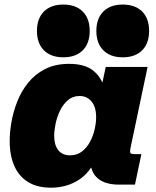

<svg xmlns="http://www.w3.org/2000/svg" viewBox="-20 -827 700 860"><path d="M208 13.7Q147.9 13.7 106.9 -11Q65.9 -35.6 44.7 -82.5Q23.4 -129.4 23.4 -195.8Q23.4 -233.9 31.2 -279.8Q39.1 -325.7 57.1 -371.8Q75.2 -418 106 -456.3Q136.7 -494.6 182.1 -517.8Q227.5 -541 290 -541Q360.4 -541 398.4 -510Q436.5 -479 449.7 -424.3L432.1 -425.8L453.6 -527.3H641.1L564.5 -164.1Q561 -147.9 564 -142.3Q566.9 -136.7 581.5 -136.7H613.3L584.5 0H513.2Q438.5 0 406.5 -39.8Q374.5 -79.6 389.6 -154.3L392.6 -168.9L413.1 -125.5Q386.2 -55.2 332 -20.8Q277.8 13.7 208 13.7ZM293.9 -131.3Q325.2 -131.3 347.4 -148.7Q369.6 -166 383.5 -192.6Q397.5 -219.2 404.1 -248.5Q410.6 -277.8 410.6 -301.8Q410.6 -347.7 390.1 -372.3Q369.6 -397 336.4 -397Q305.7 -397 283.9 -378.2Q262.2 -359.4 248.5 -330.8Q234.9 -302.2 228.8 -272Q222.7 -241.7 222.7 -218.8Q222.7 -177.7 241 -154.5Q259.3 -131.3 293.9 -131.3ZM263.7 -570.3Q208 -570.3 176.8 -601.6Q145.5 -632.8 145.5 -688.5Q145.5 -744.1 176.8 -775.4Q208 -806.6 263.7 -806.6Q319.3 -806.6 350.6 -775.4Q381.8 -744.1 381.8 -688.5Q381.8 -632.8 350.6 -601.6Q319.3 -570.3 263.7 -570.3ZM529.8 -570.3Q474.1 -570.3 442.9 -601.6Q411.6 -632.8 411.6 -688.5Q411.6 -744.1 442.9 -775.4Q474.1 -806.6 529.8 -806.6Q585.4 -806.6 616.7 -775.4Q647.9 -744.1 647.9 -688.5Q647.9 -632.8 616.7 -601.6Q585.4 -570.3 529.8 -570.3Z"/></svg>

Font: Schibsted Grotesk Black
Style: Italic
Weight: 900
Italic angle: -12°
Designer: Bakken & Baeck AS, Henrik Kongsvoll
Foundry: Schibsted ASA
Version: Version 1.100;gftools[0.9.25]